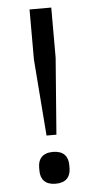

<svg xmlns="http://www.w3.org/2000/svg" viewBox="-52 -731 388 775"><g transform="rotate(-5 142.0 -343.0)"><path d="M122 -185H162L186 -495V-698H98V-495ZM142 12C184 12 203 -11 203 -46V-59C203 -94 184 -117 142 -117C100 -117 81 -94 81 -59V-46C81 -11 100 12 142 12Z"/></g></svg>

Font: Braiins Sans
Style: Regular
Weight: 400
Designer: Mike Abbink, Paul van der Laan, Pieter van Rosmalen, Jiri Chlebus, Lubos Buracinsky
Foundry: Bold Monday, Sudetype
Version: Version 1.000;hotconv 1.0.109;makeotfexe 2.5.65596